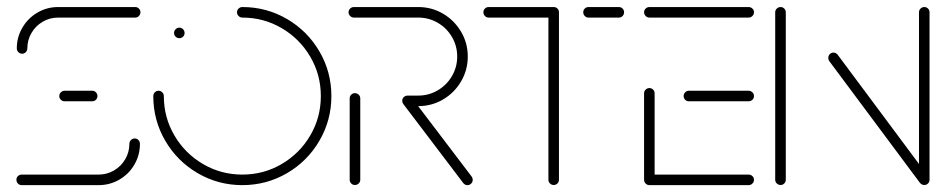

<svg xmlns="http://www.w3.org/2000/svg" viewBox="-20 -539 2760 559"><path d="M372.2 -135.9Q378.5 -135.9 383 -131.3Q387.4 -126.7 387.4 -120.4Q387.4 -87.4 371.3 -59.8Q355.2 -32.2 327.6 -16.1Q300 0 267 0H43Q36.7 0 32.2 -4.6Q27.8 -9.3 27.8 -15.6Q27.8 -21.9 32.2 -26.3Q36.7 -30.7 43 -30.7H267Q291.5 -30.7 312 -42.8Q332.6 -54.8 344.6 -75.4Q356.7 -95.9 356.7 -120.4Q356.7 -126.7 361.3 -131.3Q365.9 -135.9 372.2 -135.9ZM263.7 -259.3Q263.7 -253 259.3 -248.5Q254.8 -244.1 248.5 -244.1H168.1Q161.9 -244.1 157.2 -248.5Q152.6 -253 152.6 -259.3Q152.6 -265.6 157.2 -270.2Q161.9 -274.8 168.1 -274.8H248.5Q254.8 -274.8 259.3 -270.2Q263.7 -265.6 263.7 -259.3ZM44.4 -382.6Q38.1 -382.6 33.5 -387.2Q28.9 -391.9 28.9 -398.1Q28.9 -430.7 45.2 -458.5Q61.5 -486.3 89.1 -502.4Q116.7 -518.5 149.3 -518.5H373.7Q380 -518.5 384.4 -514.1Q388.9 -509.6 388.9 -503.3Q388.9 -497 384.4 -492.4Q380 -487.8 373.7 -487.8H149.3Q124.8 -487.8 104.3 -475.7Q83.7 -463.7 71.7 -443.1Q59.6 -422.6 59.6 -398.1Q59.6 -391.9 55.2 -387.2Q50.7 -382.6 44.4 -382.6Z M486.7 -443Q486.7 -449.3 491.3 -453.9Q495.9 -458.5 502.2 -458.5Q508.5 -458.5 513 -453.9Q517.4 -449.3 517.4 -443Q517.4 -436.7 513 -432.2Q508.5 -427.8 502.2 -427.8Q495.9 -427.8 491.3 -432.2Q486.7 -436.7 486.7 -443ZM670 -503.3Q670 -509.6 674.6 -514.1Q679.3 -518.5 685.6 -518.5Q755.9 -518.5 815.6 -483.7Q875.2 -448.9 910 -389.3Q944.8 -329.6 944.8 -259.3Q944.8 -188.9 910 -129.3Q875.2 -69.6 815.6 -34.8Q755.9 0 685.6 0Q615.2 0 555.6 -34.8Q495.9 -69.6 461.1 -129.3Q426.3 -188.9 426.3 -259.3Q426.3 -265.6 430.7 -270.2Q435.2 -274.8 441.5 -274.8Q447.8 -274.8 452.4 -270.2Q457 -265.6 457 -259.3Q457 -197 487.8 -144.6Q518.5 -92.2 570.9 -61.5Q623.3 -30.7 685.6 -30.7Q747.8 -30.7 800.2 -61.5Q852.6 -92.2 883.3 -144.6Q914.1 -197 914.1 -259.3Q914.1 -321.5 883.3 -373.9Q852.6 -426.3 800.2 -457Q747.8 -487.8 685.6 -487.8Q679.3 -487.8 674.6 -492.4Q670 -497 670 -503.3Z M1013.3 -0.4Q1007 -0.4 1002.6 -4.8Q998.1 -9.3 998.1 -15.6V-252.6Q998.1 -258.9 1002.6 -263.3Q1007 -267.8 1013.3 -267.8Q1019.6 -267.8 1024.3 -263.3Q1028.9 -258.9 1028.9 -252.6V-15.6Q1028.9 -9.3 1024.3 -4.8Q1019.6 -0.4 1013.3 -0.4ZM1356.3 -15.6Q1356.3 -9.3 1351.9 -4.6Q1347.4 0 1340.7 0Q1333.7 0 1328.9 -5.9L1154.1 -236.3Q1151.1 -240.7 1151.1 -245.2Q1151.1 -251.5 1155.7 -256.1Q1160.4 -260.7 1166.7 -260.7Q1174.4 -260.7 1178.9 -254.4L1353.3 -24.8Q1356.3 -20.7 1356.3 -15.6ZM1151.1 -245.6Q1151.1 -251.9 1155.7 -256.3Q1160.4 -260.7 1166.7 -260.7H1197.8Q1228.5 -260.7 1254.6 -276.1Q1280.7 -291.5 1295.9 -317.6Q1311.1 -343.7 1311.1 -374.4Q1311.1 -405.2 1295.9 -431.3Q1280.7 -457.4 1254.6 -472.6Q1228.5 -487.8 1197.8 -487.8H1010.4Q1004.1 -487.8 999.4 -492.4Q994.8 -497 994.8 -503.3Q994.8 -509.6 999.4 -514.1Q1004.1 -518.5 1010.4 -518.5H1197.8Q1237 -518.5 1270 -499.1Q1303 -479.6 1322.4 -446.7Q1341.9 -413.7 1341.9 -374.4Q1341.9 -335.2 1322.4 -302Q1303 -268.9 1270 -249.4Q1237 -230 1197.8 -230H1166.7Q1160.4 -230 1155.7 -234.6Q1151.1 -239.3 1151.1 -245.6Z M1607.4 -504.1V-15.6Q1607.4 -9.3 1603 -4.8Q1598.5 -0.4 1592.2 -0.4Q1585.9 -0.4 1581.3 -4.8Q1576.7 -9.3 1576.7 -15.6V-504.1ZM1387.4 -503.3Q1387.4 -509.6 1391.9 -514.1Q1396.3 -518.5 1402.6 -518.5H1592.2Q1598.5 -518.5 1603 -514.1Q1607.4 -509.6 1607.4 -503.3Q1607.4 -497 1603 -492.4Q1598.5 -487.8 1592.2 -487.8H1402.6Q1396.3 -487.8 1391.9 -492.4Q1387.4 -497 1387.4 -503.3ZM1678.1 -503.3Q1678.1 -509.6 1682.6 -514.1Q1687 -518.5 1693.3 -518.5H1781.9Q1788.1 -518.5 1792.6 -514.1Q1797 -509.6 1797 -503.3Q1797 -497 1792.6 -492.4Q1788.1 -487.8 1781.9 -487.8H1693.3Q1687 -487.8 1682.6 -492.4Q1678.1 -497 1678.1 -503.3Z M1855.2 -15.9V-267.4Q1855.2 -273.7 1859.8 -278.1Q1864.4 -282.6 1870.7 -282.6Q1877 -282.6 1881.5 -278.1Q1885.9 -273.7 1885.9 -267.4V-15.9ZM2175.2 -15.6Q2175.2 -9.3 2170.6 -4.6Q2165.9 0 2159.6 0H1870.7Q1864.4 0 1859.8 -4.6Q1855.2 -9.3 1855.2 -15.6Q1855.2 -21.9 1859.8 -26.3Q1864.4 -30.7 1870.7 -30.7H2159.6Q2165.9 -30.7 2170.6 -26.3Q2175.2 -21.9 2175.2 -15.6ZM1970.4 -259.3Q1970.4 -265.6 1974.8 -270.2Q1979.3 -274.8 1985.6 -274.8H2159.6Q2165.9 -274.8 2170.6 -270.2Q2175.2 -265.6 2175.2 -259.3Q2175.2 -253 2170.6 -248.5Q2165.9 -244.1 2159.6 -244.1H1985.6Q1979.3 -244.1 1974.8 -248.5Q1970.4 -253 1970.4 -259.3ZM1855.2 -503.3Q1855.2 -509.6 1859.8 -514.1Q1864.4 -518.5 1870.7 -518.5H2159.6Q2165.9 -518.5 2170.6 -514.1Q2175.2 -509.6 2175.2 -503.3Q2175.2 -497 2170.6 -492.4Q2165.9 -487.8 2159.6 -487.8H1870.7Q1864.4 -487.8 1859.8 -492.4Q1855.2 -497 1855.2 -503.3Z M2252.6 -0.4Q2246.3 -0.4 2241.7 -4.8Q2237 -9.3 2237 -15.6V-503.3Q2237 -509.6 2241.7 -514.1Q2246.3 -518.5 2252.6 -518.5Q2258.9 -518.5 2263.3 -514.1Q2267.8 -509.6 2267.8 -503.3V-15.6Q2267.8 -9.3 2263.3 -4.8Q2258.9 -0.4 2252.6 -0.4ZM2391.5 -370.4Q2391.5 -376.7 2395.9 -381.3Q2400.4 -385.9 2406.7 -385.9Q2413.7 -385.9 2418.9 -379.6L2683.3 -24.4L2658.9 -5.9L2394.4 -361.1Q2391.5 -365.2 2391.5 -370.4ZM2671.1 -0.4Q2664.8 -0.4 2660.2 -4.8Q2655.6 -9.3 2655.6 -15.6V-503.3Q2655.6 -509.6 2660.2 -514.1Q2664.8 -518.5 2671.1 -518.5Q2677.4 -518.5 2681.9 -514.1Q2686.3 -509.6 2686.3 -503.3V-15.6Q2686.3 -9.3 2681.9 -4.8Q2677.4 -0.4 2671.1 -0.4Z"/></svg>

Font: 26F Galaxy Hebrew Ultra Light
Style: Regular
Weight: 200
Designer: C₂₉H₂₅N₃O₅
Version: Version 1.000